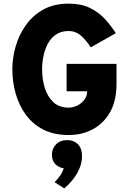

<svg xmlns="http://www.w3.org/2000/svg" viewBox="-20 -732 717 1058"><path d="M358 12Q277 12 218.2 -18.2Q159.5 -48.5 122 -100.2Q84.5 -152 66.2 -216.8Q48 -281.5 48 -350Q48 -413.5 66.5 -477.2Q85 -541 123 -594.2Q161 -647.5 219.5 -679.8Q278 -712 358 -712Q426.5 -712 475 -688.5Q523.5 -665 557.8 -627.8Q592 -590.5 618 -549L480 -471Q457.5 -507 427.8 -534Q398 -561 358 -561Q316 -561 287.8 -541.2Q259.5 -521.5 243 -490Q226.5 -458.5 219.2 -421.5Q212 -384.5 212 -350Q212 -297 226.5 -248.8Q241 -200.5 273 -169.8Q305 -139 358 -139Q384.5 -139 407.8 -151.2Q431 -163.5 445.5 -183.2Q460 -203 460 -226V-229H347V-380H622V-268Q622 -177.5 587 -115Q552 -52.5 492.2 -20.2Q432.5 12 358 12ZM334 306 281 272Q302 249.5 313.5 232.8Q325 216 331 195Q306.5 192.5 286.2 173.8Q266 155 266 120Q266 87 289 63.5Q312 40 351 40Q386.5 40 409.2 62.8Q432 85.5 432 129Q432 175.5 405.5 222Q379 268.5 334 306Z"/></svg>

Font: Overpass Black
Style: Regular
Weight: 900
Designer: Delve Withrington, Dave Bailey, Thomas Jockin
Foundry: Delve Fonts LLC
Version: Version 4.000; ttfautohint (v1.8.3)